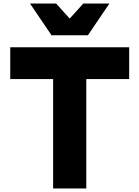

<svg xmlns="http://www.w3.org/2000/svg" viewBox="-20 -1068 790 1088"><path d="M281 0V-620H38V-800H712V-620H469V0ZM600 -1048 478 -868H272L150 -1048H298L429 -903H321L452 -1048Z"/></svg>

Font: Martian Mono SemiExpanded ExtraBold
Style: Regular
Weight: 800
Width: 6
Designer: Roman Shamin
Foundry: Evil Martians
Version: Version 1.000